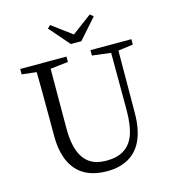

<svg xmlns="http://www.w3.org/2000/svg" viewBox="-135 -1052 1062 1178"><g transform="rotate(-15 396.0 -462.5)"><path d="M452.1 -795.9H385.7L274.4 -923.8L293 -941.4L418.9 -847.7L544.9 -941.4L565.4 -923.8ZM752 -728.5V-694.3L657.2 -681.6L655.3 -290Q655.3 -38.1 477.5 6.8Q442.4 15.6 401.4 15.6Q214.8 15.6 161.1 -139.6Q140.6 -198.2 140.6 -275.4V-390.6Q140.6 -586.9 138.7 -683.6L45.9 -694.3V-728.5H339.8V-694.3L226.6 -681.6Q225.6 -585.9 225.6 -390.6V-298.8Q225.6 -85.9 357.4 -53.7Q383.8 -47.9 414.1 -47.9Q545.9 -47.9 587.9 -155.3Q611.3 -216.8 611.3 -318.4L610.4 -679.7L492.2 -694.3V-728.5Z"/></g></svg>

Font: GenYoMin JP Regular
Style: Regular
Weight: 400
Version: Version 1.001;PS 1;hotconv 16.6.51;makeotf.lib2.5.65220 DEVE